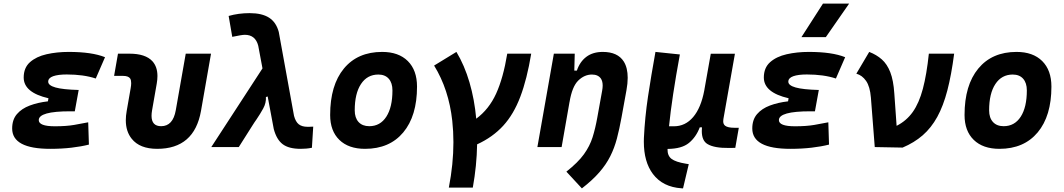

<svg xmlns="http://www.w3.org/2000/svg" viewBox="-20 -815 5899 1064"><path d="M258.3 9.8Q47.4 9.8 47.4 -103Q47.4 -151.9 73.7 -182.6Q100.1 -213.4 145 -230.2Q189.9 -247.1 245.6 -253.4L248.5 -270.5Q111.3 -302.2 111.3 -385.3Q111.3 -439.5 146.2 -470.5Q181.2 -501.5 238 -514.4Q294.9 -527.3 360.8 -527.3Q489.7 -527.3 562 -498L510.7 -379.9Q443.4 -402.3 349.6 -402.3Q301.8 -402.3 274.4 -392.6Q247.1 -382.8 247.1 -362.3Q247.1 -341.8 287.4 -330.3Q327.6 -318.8 416 -316.4L394.5 -198.2H369.1Q194.8 -198.2 194.8 -149.4Q194.8 -115.2 284.2 -115.2Q347.7 -115.2 391.1 -122.8Q434.6 -130.4 468.8 -137.2L472.7 -13.7Q430.2 -2.9 376.2 3.4Q322.3 9.8 258.3 9.8Z M851.1 9.8Q754.4 9.8 710 -45.9Q677.2 -86.4 677.2 -148.9Q677.2 -172.9 682.1 -200.2L704.1 -326.2Q707 -342.3 707 -354Q707 -370.6 701.7 -379.4Q691.9 -394.5 661.6 -394.5H612.3L633.8 -517.6H697.3Q786.1 -517.6 824.7 -475.6Q852.5 -444.8 852.5 -393.6Q852.5 -374 848.6 -351.6L822.8 -204.1Q819.8 -187 819.8 -173.3Q819.8 -115.7 873 -115.7Q938.5 -115.7 954.1 -204.1L1009.3 -517.6H1149.4L1093.8 -200.2Q1056.6 9.8 851.1 9.8Z M1646 9.8Q1580.6 9.8 1546.6 -15.9Q1512.7 -41.5 1497.1 -100.1L1463.4 -280.3L1453.6 -277.3Q1455.6 -244.6 1438.5 -213.6Q1421.4 -182.6 1401.4 -153.3Q1395.5 -145 1390.1 -137Q1384.8 -128.9 1379.9 -121.1L1303.2 0H1150.9L1434.6 -436L1411.1 -561.5Q1395.5 -622.1 1336.9 -622.1Q1320.3 -622.1 1267.1 -610.8L1247.1 -726.6Q1301.8 -742.2 1363.3 -742.2Q1432.1 -742.2 1471.4 -716.8Q1510.7 -691.4 1524.9 -637.7L1609.4 -172.9Q1618.2 -140.1 1635.7 -126.2Q1653.3 -112.3 1685.1 -112.3Q1689.9 -112.3 1697 -112.5Q1704.1 -112.8 1715.8 -113.3L1708.5 3.9Q1691.4 7.3 1676.8 8.5Q1662.1 9.8 1646 9.8Z M2002.9 9.8Q1911.6 9.8 1860.6 -39.8Q1809.6 -89.4 1809.6 -177.7Q1809.6 -342.8 1885.7 -435.1Q1961.9 -527.3 2097.7 -527.3Q2189 -527.3 2240 -476.6Q2291 -425.8 2291 -335Q2291 -172.4 2214.8 -81.3Q2138.7 9.8 2002.9 9.8ZM2026.4 -115.7Q2086.9 -115.7 2120.8 -168.2Q2154.8 -220.7 2154.8 -314Q2154.8 -355.5 2134.3 -378.7Q2113.8 -401.9 2076.7 -401.9Q2015.1 -401.9 1980.5 -349.4Q1945.8 -296.9 1945.8 -203.6Q1945.8 -162.1 1967 -138.9Q1988.3 -115.7 2026.4 -115.7Z M2467.3 224.6Q2492.7 94.2 2492.7 -26.9Q2492.7 -87.4 2486.3 -145.5Q2467.3 -319.3 2385.7 -451.7L2509.3 -527.3Q2554.2 -452.6 2581.8 -358.4Q2609.4 -264.2 2619.1 -157.2Q2689.9 -209.5 2729.5 -296.4Q2769 -383.3 2791 -517.6H2923.8Q2900.4 -376.5 2863.5 -279.1Q2826.7 -181.6 2768.6 -118.2Q2710.4 -54.7 2624 -15.1Q2622.1 103 2600.1 224.6Z M2958 0 3049.3 -517.6H3165L3162.6 -423.8H3176.8Q3193.4 -473.1 3229.5 -500.2Q3265.6 -527.3 3320.3 -527.3Q3403.3 -527.3 3437 -473.6Q3458.5 -439 3458.5 -383.8Q3458.5 -352.5 3451.7 -315.4L3424.3 -164.6Q3412.6 -100.1 3398.7 -47.4Q3384.8 5.4 3361.8 51Q3338.9 96.7 3301.3 139.9Q3263.7 183.1 3204.6 229L3118.7 136.2Q3183.1 85.4 3215.8 40Q3248.5 -5.4 3263.9 -54.4Q3279.3 -103.5 3290 -163.6L3316.9 -312.5Q3319.8 -328.1 3319.8 -340.8Q3319.8 -364.7 3310.1 -379.4Q3294.4 -401.9 3260.3 -401.9Q3218.8 -401.9 3184.6 -368.7Q3150.4 -335.4 3136.2 -249.5V-250.5L3092.3 0Z M3765.1 229 3757.3 228.5Q3652.8 221.7 3598.1 148.9Q3547.9 82 3547.9 -29.8Q3547.9 -40 3548.3 -50.3Q3553.7 -164.1 3571 -279.8Q3588.4 -395.5 3612.3 -527.3L3747.6 -513.2Q3703.1 -271.5 3687.5 -115.2H3714.8Q3777.8 -115.2 3821.3 -166.3Q3864.7 -217.3 3882.8 -313.5L3883.8 -319.3Q3884.3 -322.8 3884.8 -325.7V-325.2L3918.9 -517.1H4052.7L3988.8 -155.3Q3987.8 -148.9 3987.8 -143.1Q3987.8 -126.5 3998.5 -118.2Q4013.2 -106.9 4050.3 -106.9H4074.2L4054.7 4.4L4019.5 4.9Q3938 5.9 3900.9 -16.6Q3869.1 -35.2 3869.1 -88.9Q3869.1 -98.6 3870.1 -109.4H3857.9Q3837.4 -55.2 3797.6 -22.7Q3757.8 9.8 3679.2 10.3Q3678.2 47.9 3701.4 65.4Q3724.6 83 3781.7 92.3L3796.9 94.7Z M4359.9 9.8Q4148.9 9.8 4148.9 -103Q4148.9 -151.9 4175.3 -182.6Q4201.7 -213.4 4246.6 -230.2Q4291.5 -247.1 4347.2 -253.4L4350.1 -270.5Q4212.9 -302.2 4212.9 -385.3Q4212.9 -439.5 4247.8 -470.5Q4282.7 -501.5 4339.6 -514.4Q4396.5 -527.3 4462.4 -527.3Q4591.3 -527.3 4663.6 -498L4612.3 -379.9Q4544.9 -402.3 4451.2 -402.3Q4403.3 -402.3 4376 -392.6Q4348.6 -382.8 4348.6 -362.3Q4348.6 -341.8 4388.9 -330.3Q4429.2 -318.8 4517.6 -316.4L4496.1 -198.2H4470.7Q4296.4 -198.2 4296.4 -149.4Q4296.4 -115.2 4385.7 -115.2Q4449.2 -115.2 4492.7 -122.8Q4536.1 -130.4 4570.3 -137.2L4574.2 -13.7Q4531.7 -2.9 4477.8 3.4Q4423.8 9.8 4359.9 9.8ZM4421.4 -609.4 4540.5 -794.9H4685.5L4556.6 -609.4Z M4827.6 0 4806.2 -274.4Q4801.3 -335.4 4779.5 -366.7Q4757.8 -397.9 4725.6 -406.7L4796.9 -527.3Q4837.4 -511.7 4866.7 -485.8Q4896 -460 4913.6 -415Q4931.2 -370.1 4936 -296.9L4948.7 -117.7Q5002.9 -145 5038.1 -194.3Q5073.2 -243.7 5094.2 -322.8Q5115.2 -401.9 5127.4 -517.6H5267.6Q5252.4 -400.4 5230 -314.2Q5207.5 -228 5174.1 -167.2Q5140.6 -106.4 5093.5 -65.4Q5046.4 -24.4 4981.9 2.9Z M5518.6 9.8Q5427.2 9.8 5376.2 -39.8Q5325.2 -89.4 5325.2 -177.7Q5325.2 -342.8 5401.4 -435.1Q5477.5 -527.3 5613.3 -527.3Q5704.6 -527.3 5755.6 -476.6Q5806.6 -425.8 5806.6 -335Q5806.6 -172.4 5730.5 -81.3Q5654.3 9.8 5518.6 9.8ZM5542 -115.7Q5602.5 -115.7 5636.5 -168.2Q5670.4 -220.7 5670.4 -314Q5670.4 -355.5 5649.9 -378.7Q5629.4 -401.9 5592.3 -401.9Q5530.8 -401.9 5496.1 -349.4Q5461.4 -296.9 5461.4 -203.6Q5461.4 -162.1 5482.7 -138.9Q5503.9 -115.7 5542 -115.7Z"/></svg>

Font: CaskaydiaCove NF
Style: Bold Italic
Weight: 700
Italic angle: -10°
Designer: Aaron Bell
Foundry: Saja Typeworks
Version: Version 2111.001; VTT 6.35;Nerd Fonts 3.2.1